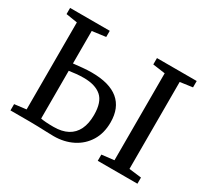

<svg xmlns="http://www.w3.org/2000/svg" viewBox="-147 -971 1296 1203"><g transform="rotate(30 501.0 -369.0)"><path d="M356 4.5Q335.5 4.5 304.2 3.2Q273 2 240 1Q207 0 180 0H41.5V-45.5L126 -56V-685.5L44 -698.5V-743H331V-698.5L233.5 -685.5V-450.5Q265 -454 298.5 -457.2Q332 -460.5 365 -460.5Q493 -460.5 557.8 -406.8Q622.5 -353 622.5 -248.5Q622.5 -170 587.5 -113.2Q552.5 -56.5 492 -26Q431.5 4.5 356 4.5ZM326.5 -45.5Q386.5 -45.5 427.2 -67.2Q468 -89 488.8 -131.8Q509.5 -174.5 509.5 -237Q509.5 -330 465.5 -368.2Q421.5 -406.5 338 -406.5Q310 -406.5 283.8 -403.8Q257.5 -401 233.5 -397.5V-52Q247.5 -49 272 -47.2Q296.5 -45.5 326.5 -45.5ZM762 -55.5V-684.5L672.5 -697V-743H960V-697L870.5 -684.5V-55.5L960 -44.5V0H673V-45Z"/></g></svg>

Font: Merriweather 36pt
Style: Regular
Weight: 400
Designer: Eben Sorkin
Foundry: Eben Sorkin
Version: Version 2.100